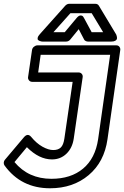

<svg xmlns="http://www.w3.org/2000/svg" viewBox="-50 -967 659 1020"><path d="M-25.9 -87.9Q-30.8 -94.7 -30 -103.5Q-29.3 -112.3 -23.9 -118.2L76.2 -236.8Q96.7 -261.7 115.2 -240.2Q143.6 -205.6 175.5 -187.7Q207.5 -169.9 232.9 -169.9Q258.8 -169.9 272.9 -183.3Q287.1 -196.8 292 -231L335.9 -532.2H121.1Q110.4 -532.2 104 -540.3Q97.7 -548.3 99.1 -557.1L120.1 -701.2Q121.6 -711.9 130.6 -719Q139.6 -726.1 148.9 -726.1H567.9Q578.6 -726.1 584.5 -718.3Q590.3 -710.4 588.9 -701.2L521 -227.1Q503.9 -106.4 420.9 -36.6Q337.9 33.2 215.8 33.2Q62 33.2 -25.9 -87.9ZM26.9 -106Q101.1 -17.1 223.1 -17.1Q326.7 -17.1 391.4 -71.3Q456.1 -125.5 471.2 -227.1L535.2 -675.8H166L152.8 -582H368.2Q377.4 -582 384 -575Q390.6 -567.9 389.2 -557.1L341.8 -231Q334.5 -180.7 303 -150.4Q271.5 -120.1 226.1 -120.1Q157.7 -120.1 92.8 -185.1ZM162.1 -786.1 296.9 -937Q306.6 -946.8 317.9 -946.8H456.1Q469.2 -946.8 475.1 -937L565.9 -786.1Q566.9 -784.7 568.1 -782Q569.3 -779.3 570.8 -772.2Q572.3 -765.1 571 -760Q569.8 -754.9 562.3 -750.5Q554.7 -746.1 541 -746.1H417Q411.1 -746.1 405 -749.3Q398.9 -752.4 397 -756.8L368.2 -812L323.2 -756.8Q314 -746.1 300.8 -746.1H176.8Q174.8 -746.1 171.6 -746.3Q168.5 -746.6 161.9 -749Q155.3 -751.5 151.9 -755.1Q148.4 -758.8 150.4 -767.1Q152.3 -775.4 162.1 -786.1ZM233.9 -795.9H293.9L356 -870.1Q367.7 -884.8 377.9 -884.8Q388.2 -884.8 392.6 -877.4L397 -870.1L437 -795.9H498L437 -897H324.2Z"/></svg>

Font: Trueno Bold Outline
Style: Italic
Weight: 700
Width: 6
Designer: Julieta Ulanovsky
Foundry: Julieta Ulanovsky
Version: Version 3.001b | FøM Fix